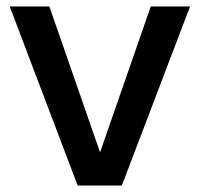

<svg xmlns="http://www.w3.org/2000/svg" viewBox="-20 -571 616 591"><path d="M288 -102 444 -551H565L355 0H219L10 -551H132Z"/></svg>

Font: Poppins Medium A&M
Style: Regular
Weight: 500
Designer: Ninad Kale (Devanagari), Jonny Pinhorn (Latin)
Foundry: Indian Type Foundry
Version: 4.004